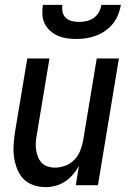

<svg xmlns="http://www.w3.org/2000/svg" viewBox="-20 -760 540 788"><path d="M167 8Q141 8 116.5 -0.5Q92 -9 75.5 -26.5Q59 -44 50 -67.5Q41 -91 37.5 -116Q34 -141 36 -167.5Q38 -194 42 -221L92 -520H183L131 -207Q128 -192 127 -176.5Q126 -161 128 -146Q130 -131 135.5 -117Q141 -103 150.5 -92.5Q160 -82 175 -77Q190 -72 205 -72Q226 -72 247 -79.5Q268 -87 284 -103Q300 -119 308.5 -140Q317 -161 321 -182L377 -520H468L382 0H291L304 -79Q294 -61 279.5 -44Q265 -27 247 -15Q229 -3 208 2.5Q187 8 167 8ZM293 -600Q273 -600 253.5 -603Q234 -606 217 -613.5Q200 -621 186 -633.5Q172 -646 163.5 -663Q155 -680 154 -700Q153 -720 156 -740H236Q234 -725 237 -710.5Q240 -696 250.5 -686.5Q261 -677 275.5 -673.5Q290 -670 305 -670Q320 -670 335.5 -673.5Q351 -677 364.5 -686.5Q378 -696 386 -710.5Q394 -725 396 -740H476Q473 -720 465 -700Q457 -680 443.5 -663Q430 -646 412 -633.5Q394 -621 374 -613.5Q354 -606 333.5 -603Q313 -600 293 -600Z"/></svg>

Font: Iosevka Term Curly Md Obl
Style: Regular
Weight: 500
Italic angle: -9°
Designer: Belleve Invis
Foundry: Belleve Invis
Version: Version 32.3.0